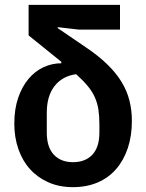

<svg xmlns="http://www.w3.org/2000/svg" viewBox="-20 -760 603 792"><path d="M304 -638 218 -648V-644L334 -565Q386 -530 422.5 -494.5Q459 -459 481.5 -422Q504 -385 514 -345Q524 -305 524 -262Q524 -199 507 -148.5Q490 -98 458.5 -62Q427 -26 382 -7Q337 12 281 12Q225 12 180.5 -7.5Q136 -27 104.5 -61.5Q73 -96 56 -144.5Q39 -193 39 -250Q39 -310 55 -356.5Q71 -403 97.5 -434.5Q124 -466 159 -482.5Q194 -499 233 -499V-505L98 -614V-740H475V-638ZM390 -247Q390 -281 386 -307.5Q382 -334 371.5 -358Q361 -382 342 -405Q323 -428 294 -454Q237 -446 205 -405Q173 -364 173 -295V-213Q173 -153 202 -122Q231 -91 281 -91Q332 -91 361 -122Q390 -153 390 -213Z"/></svg>

Font: IBM Plex Sans SmBld
Style: Regular
Weight: 600
Designer: Mike Abbink, Paul van der Laan, Pieter van Rosmalen
Foundry: Bold Monday
Version: Version 3.005